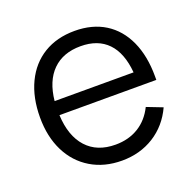

<svg xmlns="http://www.w3.org/2000/svg" viewBox="-98 -600 721 713"><g transform="rotate(-20 263.0 -243.5)"><path d="M267.6 -438.5Q198.2 -438.5 157 -397.7Q115.7 -356.9 107.9 -279.8H419.9Q413.1 -358.4 374.5 -398.4Q335.9 -438.5 267.6 -438.5ZM106.9 -224.6Q110.8 -141.1 152.1 -95.7Q193.4 -50.3 266.1 -50.3Q317.9 -50.3 356.9 -74.2Q396 -98.1 418.5 -143.6L480.5 -119.6Q451.2 -56.2 395.5 -21.2Q339.8 13.7 268.6 13.7Q198.7 13.7 146 -18.1Q93.3 -49.8 64.7 -107.2Q36.1 -164.6 36.1 -240.7Q36.1 -319.3 64.2 -377.9Q92.3 -436.5 144 -468Q195.8 -499.5 266.1 -499.5Q335.9 -499.5 386 -468.3Q436 -437 462.9 -378.2Q489.7 -319.3 489.7 -238.8V-224.6Z"/></g></svg>

Font: Potro Sans Bangla
Style: Regular
Weight: 400
Designer: Jayed Ahsan Saad
Foundry: Codepotro
Version: Potro Sans Bangla; Version 0.905